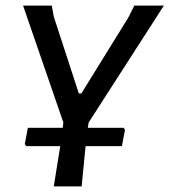

<svg xmlns="http://www.w3.org/2000/svg" viewBox="-20 -662 602 682"><path d="M419 -208 424 -201 413 -143H284L270 0H171L194 -143H73L68 -150L79 -208H203L205 -227L62 -642H164L171 -603L260 -330H269L436 -600L457 -642H562L295 -227L292 -208Z"/></svg>

Font: Alegreya Sans Medium
Style: Italic
Weight: 500
Italic angle: -7°
Designer: Juan Pablo del Peral
Foundry: Huerta Tipografica
Version: Version 2.007